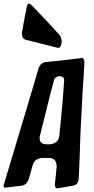

<svg xmlns="http://www.w3.org/2000/svg" viewBox="-90 -1059 524 1071"><path d="M237 -792 229 -793 54 -837Q39 -842 35.5 -853.5Q32 -865 32 -879Q32 -880 32.5 -880.5Q33 -881 33 -883Q33 -885 33.5 -885Q34 -885 34 -885.5Q34 -886 35.5 -893.5Q37 -901 37 -902Q37 -903 42 -931L55 -1000Q56 -1010 59 -1022Q64 -1039 70 -1039Q79 -1039 94 -1022L179 -933L242 -864Q254 -849 254 -825L253 -817Q251 -804 246.5 -798Q242 -792 237 -792ZM228 -8Q216 -10 216 -32Q225 -112 226 -130Q226 -152 216 -165Q206 -178 178 -178H152Q103 -178 92 -136Q82 -99 71.5 -63.5Q61 -28 30 -23L-64 -12Q-66 -12 -68 -15.5Q-70 -19 -70 -25Q-70 -28 -68 -31L95 -575L124 -675Q135 -709 165 -713Q215 -718 263.5 -723Q312 -728 361 -735L368 -736Q381 -732 381 -711L376 -627Q371 -561 368 -494L359 -320L354 -172L349 -61Q346 -29 319 -23Q299 -21 292 -19ZM188 -254Q236 -259 241 -302L243 -325Q248 -367 251.5 -411.5Q255 -456 260 -503L268 -612Q268 -634 240 -634H238Q217 -629 212 -615L190 -532L133 -303Q131 -295 131 -289Q131 -254 171 -254Z"/></svg>

Font: Bangerz
Style: Regular
Weight: 400
Designer: vernon adams
Foundry: Vernon Adams
Version: Version 2.10;February 7, 2025;FontCreator 13.0.0.2683 64-bit